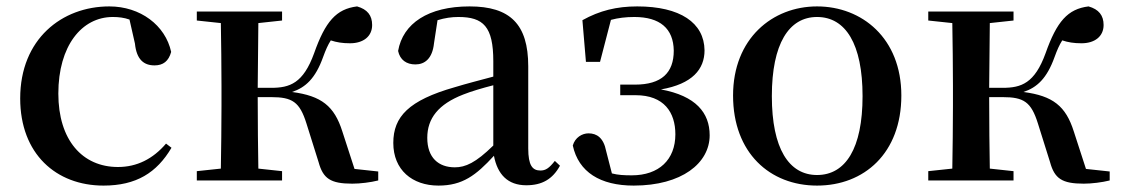

<svg xmlns="http://www.w3.org/2000/svg" viewBox="-20 -563 3496 599"><path d="M303 16C405 16 469 -24 515 -102L498 -115C457 -67 407 -42 348 -42C237 -42 162 -126 162 -271C162 -420 235 -510 332 -510C350 -510 367 -508 384 -502L401 -427C406 -377 429 -359 462 -359C489 -359 506 -372 514 -401C496 -484 418 -543 321 -543C173 -543 43 -441 43 -256C43 -83 155 16 303 16Z M974 -57C988 -6 1011 10 1079 10C1104 10 1136 6 1160 0V-28L1086 -36L1048 -153C1023 -232 983 -264 891 -276C933 -290 964 -318 988 -385C996 -407 1003 -423 1012 -437C1030 -431 1048 -428 1072 -428C1113 -428 1141 -449 1141 -485C1141 -515 1126 -534 1094 -543C1029 -535 995 -496 960 -397C926 -303 884 -289 826 -289H784L786 -491L860 -499V-527H594V-499L669 -491C670 -435 671 -351 671 -296V-232C671 -177 670 -93 669 -37L594 -29V0H860V-29L786 -37C785 -93 784 -180 784 -260H826C892 -260 915 -245 936 -178Z M1622 15C1671 15 1704 -4 1727 -46L1711 -61C1693 -38 1682 -31 1666 -31C1641 -31 1628 -47 1628 -100V-356C1628 -488 1571 -543 1445 -543C1316 -543 1237 -490 1222 -404C1228 -376 1248 -362 1276 -362C1305 -362 1329 -380 1334 -428L1345 -500C1368 -507 1389 -510 1410 -510C1488 -510 1519 -480 1519 -372V-324C1478 -313 1435 -302 1399 -291C1255 -250 1207 -199 1207 -117C1207 -33 1266 16 1348 16C1423 16 1465 -16 1521 -77C1532 -19 1564 15 1622 15ZM1519 -109C1464 -55 1432 -41 1399 -41C1348 -41 1313 -71 1313 -133C1313 -194 1348 -238 1425 -268C1450 -278 1484 -288 1519 -297Z M1957 16C2107 16 2194 -54 2194 -141C2194 -211 2151 -264 2042 -284C2140 -301 2178 -347 2178 -406C2177 -492 2102 -543 1968 -543C1904 -543 1851 -530 1797 -500L1808 -370H1852L1886 -501C1908 -507 1932 -510 1959 -510C2039 -510 2081 -474 2082 -405C2082 -336 2044 -299 1961 -299H1915V-266H1963C2052 -266 2087 -212 2087 -144C2087 -65 2036 -16 1951 -16C1927 -16 1908 -17 1889 -22L1871 -92C1863 -133 1842 -147 1816 -147C1796 -147 1774 -134 1767 -109C1785 -26 1853 16 1957 16Z M2529 16C2676 16 2792 -85 2792 -265C2792 -444 2669 -543 2529 -543C2390 -543 2267 -443 2267 -265C2267 -86 2382 16 2529 16ZM2529 -17C2441 -17 2388 -100 2388 -263C2388 -426 2441 -510 2529 -510C2618 -510 2671 -426 2671 -263C2671 -100 2618 -17 2529 -17Z M3256 -57C3270 -6 3293 10 3361 10C3386 10 3418 6 3442 0V-28L3368 -36L3330 -153C3305 -232 3265 -264 3173 -276C3215 -290 3246 -318 3270 -385C3278 -407 3285 -423 3294 -437C3312 -431 3330 -428 3354 -428C3395 -428 3423 -449 3423 -485C3423 -515 3408 -534 3376 -543C3311 -535 3277 -496 3242 -397C3208 -303 3166 -289 3108 -289H3066L3068 -491L3142 -499V-527H2876V-499L2951 -491C2952 -435 2953 -351 2953 -296V-232C2953 -177 2952 -93 2951 -37L2876 -29V0H3142V-29L3068 -37C3067 -93 3066 -180 3066 -260H3108C3174 -260 3197 -245 3218 -178Z"/></svg>

Font: GenKiMin2 TW SB
Style: Regular
Weight: 600
Version: Version 2.100;PS 2.1;hotconv 16.6.51;makeotf.lib2.5.65220 DE